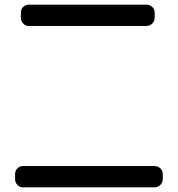

<svg xmlns="http://www.w3.org/2000/svg" viewBox="-20 -724 768 828"><path d="M104 -612H611Q626 -612 636.5 -622.5Q647 -633 647 -647V-670Q647 -684 636.5 -694Q626 -704 611 -704H104Q90 -704 80 -694Q70 -684 70 -670V-647Q70 -633 80 -622.5Q90 -612 104 -612ZM79 84H646Q661 84 671.5 73.5Q682 63 682 49V27Q682 12 671.5 2Q661 -8 646 -8H79Q65 -8 55 2Q45 12 45 27V49Q45 63 55 73.5Q65 84 79 84Z"/></svg>

Font: WDXL Lubrifont JP N
Style: Regular
Weight: 400
Designer: [WDXL Lubrifont] Copyright 2020-2022 (c) NightFurySL2001, Skr-ZERO; [ZCOOL QingKe HuangYou] Copyright 2018-2022 (c) The 
Version: Version 2.001;hotconv 1.1.1;makeotfexe 2.6.0